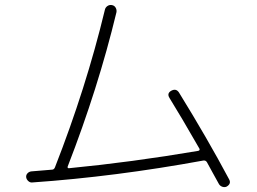

<svg xmlns="http://www.w3.org/2000/svg" viewBox="-20 -755 1040 777"><path d="M110.4 -16.6Q101.6 -15.6 94.2 -22.5Q86.9 -29.3 85.9 -38.1Q85 -46.9 91.3 -53.7Q97.7 -60.5 107.4 -61.5Q121.1 -62.5 148.4 -64.9Q175.8 -67.4 190.4 -68.4Q198.2 -68.4 202.1 -77.1Q328.1 -398.4 404.3 -714.8Q406.2 -724.6 414.6 -730.5Q422.9 -736.3 433.1 -734.4Q443.4 -732.4 448.2 -723.6Q453.1 -714.8 451.2 -705.1Q377 -397.5 253.9 -81.1Q252 -74.2 258.8 -74.2Q511.7 -98.6 782.2 -144.5Q790 -146.5 787.1 -153.3Q710.9 -286.1 666 -358.4Q654.3 -377 672.9 -387.7Q692.4 -398.4 704.1 -380.9Q819.3 -194.3 907.2 -29.3Q917 -11.7 897.5 0Q889.6 3.9 880.4 1Q871.1 -2 866.2 -9.8Q857.4 -25.4 839.8 -57.6Q822.3 -89.8 817.4 -98.6Q812.5 -106.4 803.7 -105.5Q446.3 -40 110.4 -16.6Z"/></svg>

Font: Rounded Mgen+ 2m light
Style: Regular
Weight: 200
Designer: [Source Han Sans]
Ryoko NISHIZUKA  (kana & ideographs); Paul D. Hunt (Latin, Greek & Cyrillic); Wenlong ZHANG  (bopomofo
Version: Version 1.059.20150602